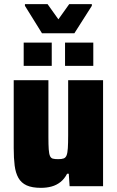

<svg xmlns="http://www.w3.org/2000/svg" viewBox="-20 -896 563 924"><path d="M177 8Q134 8 108 -4Q82 -16 68.5 -40Q55 -64 50.5 -99.5Q46 -135 46 -183V-510H213V-237Q213 -199 214.5 -177.5Q216 -156 220.5 -145.5Q225 -135 234.5 -132.5Q244 -130 260 -130Q277 -130 286.5 -133.5Q296 -137 300.5 -148.5Q305 -160 306.5 -183.5Q308 -207 308 -246V-510H476V0H315L311 -60H303Q290 -35 271 -20Q252 -5 228.5 1.5Q205 8 177 8ZM94 -579V-691H229V-579ZM293 -579V-691H429V-579ZM182 -736 100 -868V-876H209L261 -803L313 -876H422V-868L338 -736Z"/></svg>

Font: Saira SemiCondensed ExtraBold
Style: Regular
Weight: 800
Width: 4
Designer: Hector Gatti with collaboration of the Omnibus-Type team
Foundry: Omnibus-Type
Version: Version 1.101